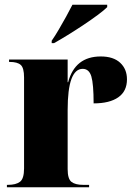

<svg xmlns="http://www.w3.org/2000/svg" viewBox="-20 -786 567 806"><path d="M9 0V-10H13Q47 -10 64 -23Q81 -36 81 -79V-461Q81 -501 67 -513.5Q53 -526 21 -526H18V-536H264V-441H266Q295 -549 403 -549Q456 -549 484.5 -522.5Q513 -496 513 -453Q513 -403 476.5 -377.5Q440 -352 373 -352Q373 -433 363.5 -465Q354 -497 327 -497Q296 -497 280 -454.5Q264 -412 264 -324V-76Q264 -35 280 -22.5Q296 -10 329 -10H354V0ZM197 -615Q211 -635 226.5 -661.5Q242 -688 257.5 -716Q273 -744 284 -766H430V-756Q417 -743 390 -723Q363 -703 330 -681Q297 -659 264.5 -639Q232 -619 207 -605H197Z"/></svg>

Font: Noto Serif Display SemiCondensed Black
Style: Regular
Weight: 900
Width: 4
Designer: Monotype Design Team
Foundry: Monotype Imaging Inc.
Version: Version 2.009